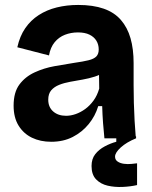

<svg xmlns="http://www.w3.org/2000/svg" viewBox="-20 -559 615 776"><path d="M187 14Q143 14 109 -2.5Q75 -19 55 -51.5Q35 -84 35 -132Q35 -186 58.5 -217.5Q82 -249 120 -266.5Q158 -284 200 -291.5Q242 -299 280 -305Q316 -310 338 -315.5Q360 -321 369.5 -331Q379 -341 379 -359Q379 -379 369.5 -394.5Q360 -410 341.5 -419Q323 -428 295 -428Q267 -428 242.5 -418.5Q218 -409 201 -388.5Q184 -368 178 -335L50 -368Q60 -413 82 -445Q104 -477 136.5 -498Q169 -519 209.5 -529Q250 -539 296 -539Q356 -539 399 -524Q442 -509 468.5 -478.5Q495 -448 507.5 -404.5Q520 -361 520 -304V-214Q520 -180 521 -143.5Q522 -107 524 -71Q526 -35 529 0H402Q399 -28 396.5 -61.5Q394 -95 393 -130H377Q365 -90 338.5 -57.5Q312 -25 274 -5.5Q236 14 187 14ZM247 -91Q266 -91 286 -98Q306 -105 324.5 -118.5Q343 -132 358 -152.5Q373 -173 381 -201L380 -273L403 -270Q387 -257 363.5 -249.5Q340 -242 314.5 -237.5Q289 -233 264 -228.5Q239 -224 219 -216Q199 -208 187 -194Q175 -180 175 -156Q175 -126 195 -108.5Q215 -91 247 -91ZM534 189Q508 195 476 196.5Q444 198 415.5 191.5Q387 185 368.5 166Q350 147 350 112Q350 83 365 64Q380 45 403.5 32.5Q427 20 450 14V-8H530V0Q491 16 468 37Q445 58 445 74Q445 87 455.5 94Q466 101 481 103Q496 105 511 103.5Q526 102 534 101Z"/></svg>

Font: Bricolage Grotesque 18pt
Style: Bold
Weight: 700
Designer: Mathieu Triay
Foundry: Atelier Triay
Version: Version 1.000;gftools[0.9.30]